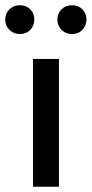

<svg xmlns="http://www.w3.org/2000/svg" viewBox="-48 -713 350 733"><path d="M78 0V-488H177V0ZM27 -583Q4 -583 -12 -599Q-28 -615 -28 -638Q-28 -662 -12 -677.5Q4 -693 27 -693Q52 -693 67.5 -677.5Q83 -662 83 -638Q83 -615 67.5 -599Q52 -583 27 -583ZM227 -583Q203 -583 187 -599Q171 -615 171 -638Q171 -662 187 -677.5Q203 -693 227 -693Q251 -693 266.5 -677.5Q282 -662 282 -638Q282 -615 266.5 -599Q251 -583 227 -583Z"/></svg>

Font: UmiuVSE Medium
Style: Regular
Weight: 500
Designer: Paul D. Hunt
Foundry: Adobe
Version: Version 3.046;September 5, 2023;FontCreator 14.0.0.2901 64-b